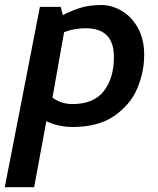

<svg xmlns="http://www.w3.org/2000/svg" viewBox="-32 -508 648 785"><path d="M131.2 -480 -12.5 257.5H107.5L157.5 -12.5Q207.5 11.2 265 11.2Q370 11.2 435.6 -34.4Q501.2 -80 529.4 -146.9Q557.5 -213.8 557.5 -283.8Q557.5 -348.8 531.2 -395Q505 -441.2 464.4 -464.4Q423.8 -487.5 382.5 -487.5Q333.8 -487.5 297.5 -476.2Q261.2 -465 225 -446.2L216.2 -480ZM433.8 -275Q433.8 -188.8 392.5 -135.6Q351.2 -82.5 263.8 -82.5Q218.8 -82.5 182.5 -108.8L230 -376.2Q270 -392.5 318.8 -392.5Q433.8 -392.5 433.8 -275Z"/></svg>

Font: Cambay
Style: Bold Italic
Weight: 700
Italic angle: -11°
Designer: Pooja Saxena
Foundry: Pooja Saxena
Version: Version 1.006;PS 001.006;hotconv 1.0.70;makeotf.lib2.5.58329